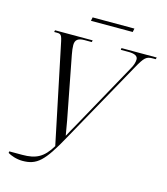

<svg xmlns="http://www.w3.org/2000/svg" viewBox="-122 -928 896 1030"><g transform="rotate(15 326.0 -412.5)"><path d="M260 -813H492L496 -833H264ZM17 -14C34 -4 65 8 99 8C179 8 216 -27 297 -174L550 -629C587 -696 597 -704 634 -704H649L652 -714H456L455 -704H498C532 -704 550 -695 550 -676C550 -660 544 -641 532 -621L329 -254C313 -227 304 -209 289 -182C284 -212 279 -242 275 -263L208 -611C204 -631 202 -650 202 -663C202 -692 218 -704 253 -704H294L296 -714H87L85 -704H101C128 -704 128 -695 142 -627L249 -114C207 -44 166 -23 90 -23H18Z"/></g></svg>

Font: Noto Serif Display Condensed Light
Style: Italic
Weight: 300
Width: 3
Italic angle: -12°
Designer: Monotype Design Team
Foundry: Monotype Imaging Inc.
Version: Version 2.009